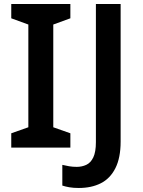

<svg xmlns="http://www.w3.org/2000/svg" viewBox="-20 -734 711 955"><path d="M330 0H36V-71L121 -101V-612L36 -643V-714H330V-643L245 -612V-101L330 -71ZM372 201Q345 201 325 197.5Q305 194 290 189V86Q306 90 324 93Q342 96 362 96Q387 96 409 86Q431 76 444 49Q457 22 457 -27V-714H580V-30Q580 51 554 102.5Q528 154 481.5 177.5Q435 201 372 201Z"/></svg>

Font: Noto Sans Sundanese SemiBold
Style: Regular
Weight: 600
Version: Version 2.003